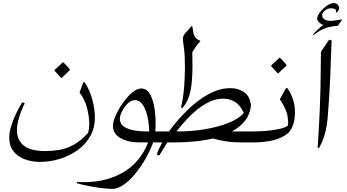

<svg xmlns="http://www.w3.org/2000/svg" viewBox="-20 -908 2214 1224"><path d="M519 -385Q554 -331 569.5 -270.5Q585 -210 585 -159Q585 -93 555.5 -40.5Q526 12 475.5 48.5Q425 85 363 104.5Q301 124 236 124Q183 124 138 107.5Q93 91 66 56.5Q39 22 39 -31Q39 -64 51 -103.5Q63 -143 82 -183Q101 -223 122 -256L138 -250Q114 -201 101 -157Q88 -113 88 -78Q88 -15 131.5 20Q175 55 270 55Q314 55 358.5 47.5Q403 40 448.5 15.5Q494 -9 541 -60Q549 -87 549 -118Q549 -166 534.5 -221Q520 -276 487 -318L512 -385ZM370 -411Q369 -413 361 -421Q353 -429 343.5 -439.5Q334 -450 328 -457V-462L381 -511H384Q396 -500 405.5 -489Q415 -478 425 -466V-461L373 -411Z M998 -70Q1016 -70 1025.5 -59.5Q1035 -49 1035 -35Q1035 -22 1026 -11Q1017 0 998 0H956Q939 49 908 103.5Q877 158 838 204.5Q799 251 760 275Q741 286 727.5 291Q714 296 696 296Q668 296 626.5 291Q585 286 543 277.5Q501 269 470 260L471 252Q633 262 752.5 198Q872 134 924 0H870Q797 0 748.5 -27.5Q700 -55 700 -105Q700 -128 712 -159Q724 -190 743.5 -222Q763 -254 786.5 -282Q810 -310 834.5 -327Q859 -344 880 -344Q906 -344 923.5 -324.5Q941 -305 951.5 -273.5Q962 -242 967 -204.5Q972 -167 972 -130Q972 -101 970 -70ZM916 -70H931Q931 -102 925.5 -137Q920 -172 909 -202.5Q898 -233 880.5 -251.5Q863 -270 840 -270Q817 -270 795 -249Q773 -228 758.5 -199.5Q744 -171 744 -150Q744 -110 789.5 -90Q835 -70 916 -70Z M1258 -647Q1239 -625 1228 -609.5Q1217 -594 1206 -576Q1206 -555 1206.5 -533Q1207 -511 1207 -488Q1207 -439 1203 -389Q1199 -339 1185 -294.5Q1171 -250 1141 -217L1134 -224Q1148 -281 1153.5 -349.5Q1159 -418 1159 -481Q1159 -558 1152.5 -603.5Q1146 -649 1146 -660Q1146 -680 1159.5 -694.5Q1173 -709 1201 -742H1205Q1210 -725 1211.5 -707.5Q1213 -690 1222.5 -674Q1232 -658 1258 -647ZM1057 -70Q1111 -144 1175 -206.5Q1239 -269 1309 -307.5Q1379 -346 1450 -346Q1500 -346 1537 -320Q1574 -294 1580 -236Q1574 -179 1542 -138.5Q1510 -98 1459 -70H1591Q1611 -70 1621 -59Q1631 -48 1631 -34Q1631 -21 1621 -10.5Q1611 0 1591 0H1530Q1469 0 1426.5 -6Q1384 -12 1337 -25Q1280 -12 1217 -6Q1154 0 1090 0H1047Q1034 20 1021 41Q1008 62 995 84L979 77Q986 57 994.5 38.5Q1003 20 1014 0H991Q963 0 944 -10Q925 -20 925 -35Q925 -50 944 -60Q963 -70 991 -70ZM1105 -70Q1158 -69 1221.5 -75.5Q1285 -82 1347 -96.5Q1409 -111 1458.5 -134Q1508 -157 1534 -188Q1512 -238 1477.5 -258.5Q1443 -279 1404 -279Q1348 -279 1294.5 -248.5Q1241 -218 1193 -170Q1145 -122 1105 -70Z M1803 -346H1812Q1857 -281 1860 -206Q1862 -168 1854 -131.5Q1846 -95 1821 -63Q1782 -29 1724.5 -14.5Q1667 0 1591 0Q1557 0 1538.5 -11.5Q1520 -23 1520 -36Q1520 -49 1538 -59.5Q1556 -70 1587 -70Q1634 -70 1680.5 -74Q1727 -78 1763.5 -86.5Q1800 -95 1815 -107Q1818 -114 1817 -130Q1816 -146 1813.5 -164Q1811 -182 1807 -192Q1798 -218 1785.5 -240Q1773 -262 1764 -275ZM1751 -440Q1750 -442 1742 -450Q1734 -458 1724.5 -468.5Q1715 -479 1709 -486V-491L1762 -540H1765Q1777 -529 1786.5 -518Q1796 -507 1806 -495V-490L1754 -440Z M2094 -650Q2093 -630 2092 -599Q2091 -568 2089 -523Q2087 -454 2085 -409.5Q2083 -365 2081 -332.5Q2079 -300 2077 -269.5Q2075 -239 2072 -200Q2069 -147 2062.5 -107Q2056 -67 2044.5 -33Q2033 1 2013 38L2005 32Q2008 -10 2010 -46.5Q2012 -83 2014.5 -124.5Q2017 -166 2019 -220Q2022 -290 2023 -344.5Q2024 -399 2024.5 -453.5Q2025 -508 2026 -578L2078 -655ZM2120 -830Q2126 -842 2118.5 -848Q2111 -854 2097 -855Q2083 -856 2071 -852Q2058 -848 2047 -837.5Q2036 -827 2034 -813Q2033 -796 2047 -785.5Q2061 -775 2089 -775Q2101 -775 2119.5 -778Q2138 -781 2159 -784L2160 -781L2134 -744Q2086 -740 2052 -727.5Q2018 -715 1977 -683L1975 -686Q1986 -702 2006 -720Q2026 -738 2041 -749Q2007 -763 2002.5 -784.5Q1998 -806 2029 -841Q2048 -862 2069.5 -875.5Q2091 -889 2110 -888Q2133 -887 2140 -867Q2147 -847 2126 -828Z"/></svg>

Font: Bona Nova
Style: Italic
Weight: 400
Italic angle: -4°
Designer: Mateusz Machalski
Foundry: Capitalics
Version: Version 4.001; ttfautohint (v1.8.3)